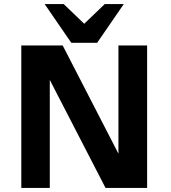

<svg xmlns="http://www.w3.org/2000/svg" viewBox="-20 -917 834 937"><path d="M198 -897H291L391 -801L491 -897H584L454 -708H328ZM84 0V-695H286L558 -167V-695H698V0H495L223 -527V0Z"/></svg>

Font: Coval
Style: Black
Weight: 1000
Foundry: Context Ltd
Version: Version 001.000